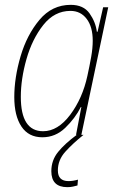

<svg xmlns="http://www.w3.org/2000/svg" viewBox="-20 -557 486 793"><path d="M66 -157Q66 -231 89.5 -313.5Q113 -396 159 -454Q205 -512 271 -512Q313 -512 338 -479Q363 -446 363 -389Q363 -358 356.5 -321.5Q350 -285 341 -244Q321 -151 270 -83Q219 -15 158 -15Q66 -15 66 -157ZM297 0Q248 36 220 70.5Q192 105 192 150Q192 216 258 216Q272 216 282 213.5Q292 211 300 209L302 185Q281 191 263 191Q219 191 219 147Q219 104 249.5 70Q280 36 325 0H316L427 -527H406L383 -426H380Q375 -466 350 -501.5Q325 -537 272 -537Q195 -537 143 -475Q91 -413 65 -324.5Q39 -236 39 -156Q39 -79 68.5 -34.5Q98 10 155 10Q209 10 249.5 -29Q290 -68 314 -115H316L294 0Z"/></svg>

Font: Noto Sans Display SemiCondensed Thin
Style: Italic
Weight: 250
Width: 4
Designer: Monotype Design team
Foundry: Monotype Imaging Inc.
Version: 1.000